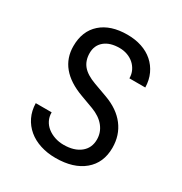

<svg xmlns="http://www.w3.org/2000/svg" viewBox="-172 -858 944 995"><g transform="rotate(30 300.0 -360.0)"><path d="M300 10Q251 10 209 -3.5Q167 -17 136.5 -42.5Q106 -68 88.5 -104Q71 -140 70 -185H165Q165 -159 175.5 -138Q186 -117 205 -102Q224 -87 249 -78.5Q274 -70 302 -70Q365 -70 402 -99.5Q439 -129 439 -180Q439 -223 412 -256.5Q385 -290 334 -309L258 -337Q91 -398 91 -539Q91 -629 148 -679.5Q205 -730 305 -730Q352 -730 391 -717Q430 -704 458.5 -679Q487 -654 503.5 -618.5Q520 -583 521 -539H426Q426 -564 416 -584.5Q406 -605 389.5 -619.5Q373 -634 351 -642Q329 -650 304 -650Q247 -650 214.5 -623Q182 -596 182 -550Q182 -505 206.5 -475.5Q231 -446 286 -426L366 -397Q446 -368 488 -313Q530 -258 530 -183Q530 -93 468.5 -41.5Q407 10 300 10Z"/></g></svg>

Font: JetBrainsMono NF
Style: Regular
Weight: 400
Monospace: yes
Designer: Philipp Nurullin, Konstantin Bulenkov
Foundry: JetBrains
Version: Version 1.0.2; ttfautohint (v1.8.3)